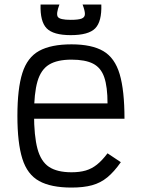

<svg xmlns="http://www.w3.org/2000/svg" viewBox="-20 -832 640 866"><path d="M302.5 14Q210 14 156.5 -15.5Q103 -45 80.8 -116Q58.5 -187 58.5 -309Q58.5 -432 80.8 -502.5Q103 -573 156.5 -602.5Q210 -632 302.5 -632Q394 -632 446 -601.5Q498 -571 519.8 -497.5Q541.5 -424 541.5 -296.5H87.5V-365.5H465Q465 -440.5 450.2 -483.5Q435.5 -526.5 400 -544.8Q364.5 -563 302.5 -563Q238 -563 201.2 -540.5Q164.5 -518 149 -464.8Q133.5 -411.5 133.5 -318Q133.5 -218.5 149 -161Q164.5 -103.5 201.2 -79.2Q238 -55 302.5 -55Q339.5 -55 366.8 -63Q394 -71 417.2 -89.5Q440.5 -108 465 -140.5L525 -100.5Q494.5 -57 464 -32Q433.5 -7 395.2 3.5Q357 14 302.5 14ZM299 -673.5Q220.5 -673.5 190.5 -704.2Q160.5 -735 163 -811.5H248Q232 -769.5 240.8 -756Q249.5 -742.5 299 -742.5Q333.5 -742.5 348.2 -748.2Q363 -754 363 -769Q363 -784 352.5 -811.5H437Q439.5 -735 409.5 -704.2Q379.5 -673.5 299 -673.5Z"/></svg>

Font: Victor Mono Thin
Style: Regular
Weight: 100
Monospace: yes
Designer: Rune Bjørnerås
Version: Version 1.561;gftools[0.9.30]